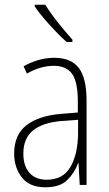

<svg xmlns="http://www.w3.org/2000/svg" viewBox="-20 -784 460 814"><path d="M210 -539Q281 -539 314 -496Q347 -453 347 -357V0H318L313 -92H311Q296 -51 265 -20.5Q234 10 172 10Q105 10 72.5 -32Q40 -74 40 -133Q40 -212 91.5 -252.5Q143 -293 237 -301L310 -307V-353Q310 -437 285.5 -471Q261 -505 208 -505Q182 -505 154 -497.5Q126 -490 94 -472L80 -503Q110 -520 143 -529.5Q176 -539 210 -539ZM240 -271Q160 -264 119.5 -230.5Q79 -197 79 -133Q79 -80 105 -51Q131 -22 178 -22Q247 -22 278.5 -76Q310 -130 311 -218V-276ZM172 -764Q195 -727 226.5 -687.5Q258 -648 287 -616V-606H262Q241 -625 215.5 -651.5Q190 -678 166.5 -705.5Q143 -733 127 -757V-764Z"/></svg>

Font: Noto Sans Lao UI Cond ExtLt
Style: Regular
Weight: 200
Width: 3
Designer: Monotype Design Team
Foundry: Monotype Imaging Inc.
Version: Version 2.000; ttfautohint (v1.8.4.7-5d5b)